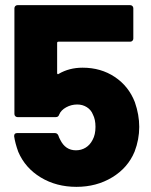

<svg xmlns="http://www.w3.org/2000/svg" viewBox="-20 -720 587 746"><path d="M51 -130Q39 -163 35 -190V-192Q35 -203 47 -203H193Q203 -203 207 -193Q209 -186 214 -177Q234 -136 275 -136Q296 -136 313 -146.5Q330 -157 340 -177Q351 -197 351 -227Q351 -256 341 -275Q334 -293 317.5 -303.5Q301 -314 280 -314Q257 -314 237 -303Q217 -292 210 -275Q207 -265 197 -265H48Q43 -265 39.5 -268.5Q36 -272 36 -277V-688Q36 -693 39.5 -696.5Q43 -700 48 -700H486Q491 -700 494.5 -696.5Q498 -693 498 -688V-570Q498 -565 494.5 -561.5Q491 -558 486 -558H207Q202 -558 202 -553V-436Q202 -433 204 -432Q206 -431 208 -433Q249 -457 301 -457Q372 -457 426 -421Q480 -385 504 -323Q521 -274 521 -227Q521 -178 503 -131Q477 -68 416 -31Q355 6 277 6Q199 6 138.5 -30.5Q78 -67 51 -130Z"/></svg>

Font: Barlow GEO ExtraBold
Style: Regular
Weight: 800
Designer: Jeremy Tribby
Foundry: Tribby Type
Version: Version 1.408